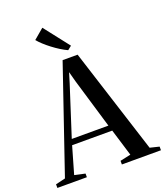

<svg xmlns="http://www.w3.org/2000/svg" viewBox="-201 -1099 1043 1214"><g transform="rotate(-20 320.5 -492.0)"><path d="M38 -40 280 -748H381L607.5 -39.5L669.5 -24.5V0H406.5V-24.5L478 -40L422.5 -222H152.5L100 -40L171 -24.5V0H-27.5V-24.5ZM410.5 -260 310.5 -595.5 292.5 -662.5 272 -595.5 164 -260ZM334 -795.5Q312 -805.5 287.2 -821Q262.5 -836.5 238.5 -854.8Q214.5 -873 194.2 -891.8Q174 -910.5 161 -926.5L229.5 -984.5L361 -816L335.5 -795.5Z"/></g></svg>

Font: Merriweather 120pt Medium
Style: Regular
Weight: 500
Version: Version 2.100